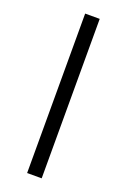

<svg xmlns="http://www.w3.org/2000/svg" viewBox="-142 -775 544 823"><g transform="rotate(20 130.0 -363.5)"><path d="M163 -727.3V0H96.6V-727.3Z"/></g></svg>

Font: Inter Zeller Light
Style: Regular
Weight: 300
Designer: Rasmus Andersson; Joe Bland
Foundry: zeller
Version: Version 3.015;git-dec3a8cb1